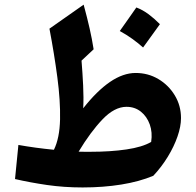

<svg xmlns="http://www.w3.org/2000/svg" viewBox="-20 -804 853 836"><path d="M570.8 -486.3Q624.5 -486.3 669.2 -460Q713.9 -433.6 741 -388.9Q768.1 -344.2 768.1 -290Q768.1 -253.4 752.9 -209.7Q737.8 -166 710.7 -121.6Q683.6 -77.1 647.5 -38.6Q586.9 -13.2 508.3 -0.5Q429.7 12.2 339.8 12.2Q258.8 12.2 184.8 1.5Q110.8 -9.3 45.4 -24.4L60.1 -172.9Q96.2 -166.5 135.5 -161.1Q174.8 -155.8 214.8 -151.9Q239.7 -202.6 241.5 -284.2Q243.2 -365.7 229.7 -467.3Q216.3 -568.8 195.3 -679.2L344.2 -783.7Q359.9 -725.6 370.1 -680.7Q380.4 -635.7 387.7 -589.4L335 -540Q339.4 -485.8 342 -431.9Q344.7 -377.9 342.3 -332.5Q401.9 -408.2 459 -447.3Q516.1 -486.3 570.8 -486.3ZM530.8 -338.9Q478.5 -338.9 426.3 -284.2Q374 -229.5 322.3 -143.6Q335.4 -143.1 348.4 -143.1Q361.3 -143.1 373.5 -143.1Q460.9 -143.1 530.5 -153.3Q600.1 -163.6 638.2 -186Q644.5 -227.5 632.1 -262.2Q619.6 -296.9 593.3 -317.9Q566.9 -338.9 530.8 -338.9ZM573.7 -771.5Q601.1 -761.2 626.7 -742.2Q652.3 -723.1 676.3 -698.7Q639.6 -647.5 603 -597.2Q580.6 -617.2 555.4 -635.3Q530.3 -653.3 501.5 -668.9Q520 -695.3 538.1 -720.7Q556.2 -746.1 573.7 -771.5Z"/></svg>

Font: Pinar Bold
Style: Regular
Weight: 700
Designer: Amin Abedi
Version: Version 3.000